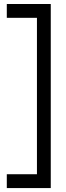

<svg xmlns="http://www.w3.org/2000/svg" viewBox="-20 -851 337 977"><path d="M238.3 -830.6V106H14.6V35.6H168V-760.3H14.6V-830.6Z"/></svg>

Font: Greenwashing Machine
Style: Regular
Weight: 400
Designer: Tup Wanders
Foundry: Free font, DO NOT SELL
Version: Version 1.00;August 10, 2023;FontCreator 11.5.0.2430 64-bit